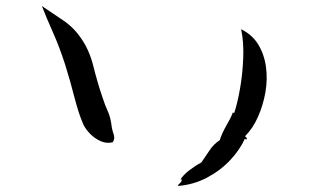

<svg xmlns="http://www.w3.org/2000/svg" viewBox="-20 -657 1040 637"><path d="M799 -195Q797 -194 794.5 -195Q792 -196 793 -198Q776 -160 743.5 -125.5Q711 -91 666.5 -67.5Q622 -44 570 -40Q572 -46 577 -49.5Q582 -53 583 -60Q582 -64 578 -60Q587 -76 608 -92Q629 -108 648 -118Q662 -138 675.5 -158.5Q689 -179 709 -192Q717 -216 730.5 -239.5Q744 -263 751 -279Q751 -285 754 -283Q756 -282 757 -282Q768 -315 776.5 -364Q785 -413 787 -465.5Q789 -518 780 -560Q817 -542 837 -509Q857 -476 862.5 -434.5Q868 -393 860.5 -350.5Q853 -308 836 -269.5Q819 -231 793 -205Q794 -204 795 -203Q800 -199 799 -195ZM354 -185Q334 -180 314.5 -188.5Q295 -197 280 -212Q265 -227 257 -243Q241 -279 227 -334Q213 -389 196 -443Q177 -502 155.5 -550Q134 -598 119 -637Q153 -614 189.5 -589.5Q226 -565 251 -527Q277 -489 290 -436.5Q303 -384 319 -337Q329 -306 338 -287Q347 -268 351 -234Q352 -229 353 -225Q354 -221 355 -218Q358 -210 359 -202.5Q360 -195 354 -185Z"/></svg>

Font: Yuji Mai
Style: Regular
Weight: 400
Designer: Kataoka Yuji
Foundry: Kinuta Font Factory
Version: Version 3.002